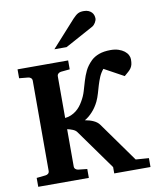

<svg xmlns="http://www.w3.org/2000/svg" viewBox="-99 -1004 879 1080"><g transform="rotate(-10 341.0 -464.5)"><path d="M464.8 0V-36.1L300.8 -265.1Q293.5 -275.4 277.8 -281.7Q262.2 -288.1 247.1 -291V-78.1Q247.1 -68.4 253.9 -62.7Q260.7 -57.1 269 -56.2L319.8 -50.8V0H30.8V-50.8L82 -56.2Q91.3 -57.1 97.7 -62.7Q104 -68.4 104 -78.1V-592.8Q104 -602.5 97.7 -608.4Q91.3 -614.3 82 -615.2L30.8 -620.1V-670.9H319.8V-620.1L269 -615.2Q260.7 -614.3 253.9 -608.4Q247.1 -602.5 247.1 -592.8V-355Q266.1 -356.9 281.7 -363.8Q297.4 -370.6 310.3 -380.6Q323.2 -390.6 333.3 -403.1Q343.3 -415.5 351.1 -429.2Q367.7 -457 376 -485.4Q384.3 -513.7 392.6 -541.7Q400.9 -569.8 413.8 -596.9Q426.8 -624 453.1 -649.9Q471.2 -667 498.5 -677Q525.9 -687 564.9 -687Q590.3 -687 609.9 -680.4Q629.4 -673.8 642.6 -663.6Q655.8 -653.3 662.4 -640.6Q668.9 -627.9 668.9 -616.2Q668.9 -598.6 666.3 -587.4Q663.6 -576.2 657.5 -566.9Q651.4 -557.6 641.6 -549.1Q631.8 -540.5 618.2 -528.8L506.8 -589.8Q491.2 -571.3 481.9 -549.6Q472.7 -527.8 465.8 -504.9Q459 -481.9 452.4 -459Q445.8 -436 436 -415Q428.7 -399.9 419.4 -386Q410.2 -372.1 399.4 -360.4Q388.7 -348.6 377.2 -339.1Q365.7 -329.6 354 -323.2Q381.8 -318.4 402.8 -308.6Q423.8 -298.8 435.1 -283.2L597.2 -56.2L671.9 -50.8V0ZM512.2 -876.5Q512.2 -871.6 510 -865.5Q507.8 -859.4 504.4 -853.5Q501 -847.7 496.1 -842.5Q491.2 -837.4 486.3 -834.5L324.2 -746.1H254.4L391.1 -897.5Q399.9 -906.7 407 -912.8Q414.1 -918.9 421.1 -922.6Q428.2 -926.3 436 -927.7Q443.8 -929.2 454.1 -929.2Q470.2 -929.2 481.2 -924.3Q492.2 -919.4 499.3 -911.9Q506.3 -904.3 509.3 -894.8Q512.2 -885.3 512.2 -876.5Z"/></g></svg>

Font: Charis SIL CyrE
Style: Bold
Weight: 700
Foundry: SIL International
Version: Version 5.000